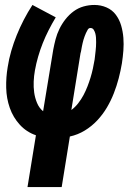

<svg xmlns="http://www.w3.org/2000/svg" viewBox="-20 -550 540 775"><path d="M91 205 125 -4Q87 -17 60 -46.5Q33 -76 19.5 -114.5Q6 -153 5 -195.5Q4 -238 11 -279Q16 -312 25.5 -344.5Q35 -377 47.5 -408Q60 -439 76 -470Q92 -501 111 -530L205 -480Q190 -455 176.5 -428.5Q163 -402 152.5 -375.5Q142 -349 134 -321.5Q126 -294 121 -266Q117 -244 116 -221Q115 -198 118 -176.5Q121 -155 129.5 -134.5Q138 -114 154 -101L195 -350Q199 -371 204.5 -392Q210 -413 220 -433.5Q230 -454 244.5 -472.5Q259 -491 277.5 -504.5Q296 -518 317.5 -524Q339 -530 361 -530Q387 -530 410 -520Q433 -510 447.5 -490.5Q462 -471 469 -447Q476 -423 478 -397.5Q480 -372 478 -346Q476 -320 472 -294Q467 -264 459 -233.5Q451 -203 439.5 -173.5Q428 -144 411.5 -116Q395 -88 372.5 -64Q350 -40 322 -23Q294 -6 262 1L229 205ZM268 -106Q283 -117 295.5 -133Q308 -149 317 -166Q326 -183 333 -201Q340 -219 345.5 -237Q351 -255 355 -273.5Q359 -292 362 -310Q363 -319 364 -327.5Q365 -336 366 -345Q367 -354 367.5 -362.5Q368 -371 368 -380Q368 -389 367.5 -397.5Q367 -406 365 -414Q363 -422 358.5 -429.5Q354 -437 345 -437Q338 -437 334 -430Q330 -423 327 -416.5Q324 -410 321.5 -403Q319 -396 317 -389.5Q315 -383 313.5 -376Q312 -369 310.5 -362Q309 -355 308 -348Q307 -341 305 -335Z"/></svg>

Font: Iosevka Curly Heavy Oblique
Style: Regular
Weight: 900
Italic angle: -9°
Monospace: yes
Designer: Belleve Invis
Foundry: Belleve Invis
Version: Version 11.1.0; ttfautohint (v1.8.3)